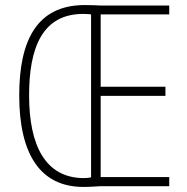

<svg xmlns="http://www.w3.org/2000/svg" viewBox="-20 -736 740 759"><path d="M315 -716C125 -716 56 -575 56 -359C56 -128 138 3 310 3C336 3 357 1 377 0H649V-36H378V-357H634V-393H378V-679H649V-714H381C359 -715 344 -716 315 -716ZM309 -681C322 -681 332 -680 340 -679V-35C332 -33 323 -32 310 -32C160 -33 95 -160 95 -359C95 -545 146 -681 309 -681Z"/></svg>

Font: Noto Sans Gurmukhi Condensed ExtraLight
Style: Regular
Weight: 200
Width: 3
Designer: Jelle Bosma - Monotype Design Team
Foundry: Monotype Imaging Inc.
Version: Version 2.004